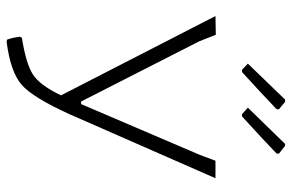

<svg xmlns="http://www.w3.org/2000/svg" viewBox="-174 -720 900 593"><g transform="rotate(90 276.5 -423.0)"><path d="M312 -738Q423 -852 424 -853H430L454 -834V-827Q404 -779 339 -720H332ZM176 -738Q274 -839 287 -853H294L317 -834V-827Q267 -779 202 -720H195ZM93 -34 96 -40Q177 -53 210 -74.5Q243 -96 274 -161L29 -638L87 -639L107 -588L293 -223H301L458 -590L476 -638H530L333 -189Q281 -74 241.5 -39.5Q202 -5 109 7L102 6Q96 -10 93 -34Z"/></g></svg>

Font: Alegreya Sans Light
Style: Regular
Weight: 300
Designer: Juan Pablo del Peral
Foundry: Huerta Tipografica
Version: Version 2.007